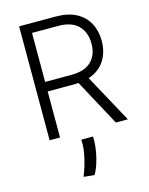

<svg xmlns="http://www.w3.org/2000/svg" viewBox="-144 -816 919 1184"><g transform="rotate(-15 315.5 -224.0)"><path d="M96.6 0V-727.3H331.3Q408.7 -727.3 460.8 -699.4Q512.8 -671.5 539.2 -622.3Q565.7 -573.2 565.7 -509.6Q565.7 -436.8 530.9 -383.5Q496.1 -330.3 428.3 -307.9L596.2 0H519.5L360.1 -295.1Q346.6 -294 332.4 -294H163V0ZM163 -354.8H330.6Q416.2 -354.8 458.3 -396.5Q500.4 -438.2 500.4 -509.6Q500.4 -581 458.1 -624.3Q415.8 -667.6 329.5 -667.6H163ZM361.2 46.9V79.9Q360.4 108.7 354.2 144.2Q348 179.7 336.6 215.2Q325.3 250.7 308.6 279.1L240.4 272Q253.2 241.8 263.5 206.1Q273.8 170.5 280.2 136.9Q286.6 103.3 286.6 79.5V46.9Z"/></g></svg>

Font: Inter UI Light
Style: Regular
Weight: 300
Designer: Rasmus Andersson
Foundry: rsms
Version: 3.2;8d6f07862